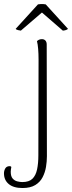

<svg xmlns="http://www.w3.org/2000/svg" viewBox="-81 -711 362 966"><path d="M32 235Q-13 235 -37 215Q-61 195 -61 161Q-61 148 -54.5 136.5Q-48 125 -32 125Q-29 125 -27 126Q-25 127 -24 129Q-25 135 -26 141.5Q-27 148 -27 153Q-27 176 -17.5 187Q-8 198 6 201.5Q20 205 31 205Q65 205 82 188.5Q99 172 105.5 141.5Q112 111 112 70L113 -412Q113 -440 111 -464.5Q109 -489 105 -504Q109 -508 115 -511Q121 -514 130 -514Q141 -514 147.5 -507Q154 -500 154 -487L155 75Q155 101 150.5 128.5Q146 156 133.5 180.5Q121 205 96.5 220Q72 235 32 235ZM24 -557Q20 -557 10 -559.5Q0 -562 -2 -566L110 -689Q116 -690 123 -690.5Q130 -691 136.5 -690.5Q143 -690 149 -689L261 -566Q258 -562 249.5 -559.5Q241 -557 235 -557L130 -648Z"/></svg>

Font: Arima Thin ExtraLight
Style: Regular
Weight: 250
Version: Version 1.100